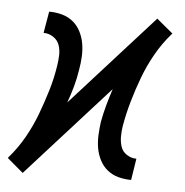

<svg xmlns="http://www.w3.org/2000/svg" viewBox="-55 -571 599 622"><g transform="rotate(5 244.5 -260.0)"><path d="M41 8 -11 -36 -9 -39Q19 -71 40.5 -109Q62 -147 77 -187Q92 -227 104 -267Q116 -307 122 -347Q125 -365 125.5 -382.5Q126 -400 120.5 -415.5Q115 -431 100.5 -440.5Q86 -450 69 -450L81 -520Q103 -520 123 -514.5Q143 -509 158.5 -496.5Q174 -484 183.5 -465.5Q193 -447 196.5 -426.5Q200 -406 199 -384.5Q198 -363 194 -341Q190 -314 182.5 -286.5Q175 -259 165 -232L432 -528L485 -484L482 -481Q454 -449 432.5 -411Q411 -373 396 -333Q381 -293 369.5 -253Q358 -213 351 -173Q348 -155 348 -137.5Q348 -120 353 -104.5Q358 -89 372.5 -79.5Q387 -70 404 -70L393 0Q371 0 351 -5.5Q331 -11 315.5 -23.5Q300 -36 290.5 -54.5Q281 -73 277.5 -93.5Q274 -114 275 -135.5Q276 -157 279 -179Q284 -206 291.5 -233.5Q299 -261 308 -288Z"/></g></svg>

Font: Iosevka Term Curly
Style: Italic
Weight: 400
Italic angle: -9°
Designer: Belleve Invis
Foundry: Belleve Invis
Version: Version 32.3.0